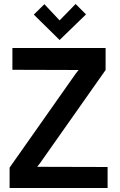

<svg xmlns="http://www.w3.org/2000/svg" viewBox="-20 -940 598 960"><path d="M410 -868 358 -920 278 -838 202 -919 149 -867 278 -740ZM42 -700V-591L373 -590L358 -571L28 -102V0H518V-105L166 -106L180 -124L508 -590V-700Z"/></svg>

Font: Advent Pro
Style: Regular
Weight: 400
Designer: VivaRado, Andreas Kalpakidis
Foundry: VivaRado, Andreas Kalpakidis
Version: Version 3.000